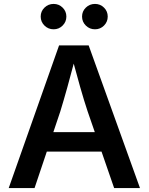

<svg xmlns="http://www.w3.org/2000/svg" viewBox="-20 -959 758 979"><path d="M24.4 0 281.2 -727.5H432.1L693.8 0H562L426.8 -391.1Q408.7 -445.3 388.7 -515.6Q368.7 -585.9 343.3 -680.2H368.2Q343.3 -585.4 323.5 -514.4Q303.7 -443.4 287.6 -391.1L156.2 0ZM168.9 -186V-285.2H549.3V-186ZM464.4 -809.6Q437 -809.6 417.7 -828.6Q398.4 -847.7 398.4 -874.5Q398.4 -901.4 417.7 -920.2Q437 -939 464.4 -939Q491.2 -939 510.3 -920.2Q529.3 -901.4 529.3 -874.5Q529.3 -847.7 510.3 -828.6Q491.2 -809.6 464.4 -809.6ZM253.4 -809.6Q226.1 -809.6 206.8 -828.6Q187.5 -847.7 187.5 -874.5Q187.5 -901.4 206.8 -920.2Q226.1 -939 253.4 -939Q280.3 -939 299.3 -920.2Q318.4 -901.4 318.4 -874.5Q318.4 -847.7 299.3 -828.6Q280.3 -809.6 253.4 -809.6Z"/></svg>

Font: Inter Cardless
Style: Medium
Weight: 500
Designer: Rasmus Andersson
Foundry: rsms
Version: Version 4.001;git-9221beed3